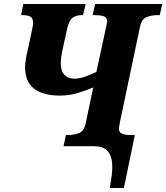

<svg xmlns="http://www.w3.org/2000/svg" viewBox="-20 -734 835 964"><path d="M531 210Q537 178 541.5 141.5Q546 105 541.5 73Q537 41 516 20.5Q495 0 450 0H299L311 -56H323Q352 -56 377 -66Q402 -76 410 -114L448 -295Q421 -283 375.5 -268.5Q330 -254 280 -254Q197 -254 151.5 -288.5Q106 -323 106 -397Q106 -415 110 -438.5Q114 -462 119 -482.5Q124 -503 126 -513L142 -590Q146 -607 146 -619Q146 -644 131.5 -651Q117 -658 95 -658H86L97 -714H410L397 -658H388Q365 -658 346.5 -646.5Q328 -635 318 -593L298 -503Q296 -492 290.5 -466.5Q285 -441 285 -418Q285 -378 303.5 -358.5Q322 -339 351 -339Q380 -339 409.5 -350Q439 -361 464 -373L512 -595Q514 -607 516 -614.5Q518 -622 518 -626Q518 -647 500.5 -652.5Q483 -658 458 -658H445L458 -714H795L782 -658H770Q741 -658 716 -648Q691 -638 683 -600L583 -125Q577 -94 577 -88Q577 -69 593.5 -62.5Q610 -56 635 -56H657L602 210Z"/></svg>

Font: Noto Serif SemiCondensed ExtraBold
Style: Italic
Weight: 800
Width: 4
Italic angle: -12°
Designer: Monotype Design Team
Foundry: Monotype Imaging Inc.
Version: Version 2.014; ttfautohint (v1.8.4.7-5d5b)